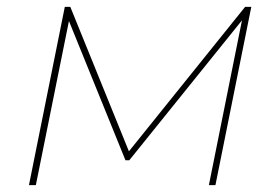

<svg xmlns="http://www.w3.org/2000/svg" viewBox="-20 -537 813 557"><path d="M168 -517H184L354 -98L691 -517H709L605 0H586L682 -478L355 -72H344L180 -476L84 0H64Z"/></svg>

Font: Argentum Sans Thin
Style: Italic
Weight: 100
Italic angle: -11°
Designer: Julieta Ulanovsky (font), Cristiano Sobral (main changes and remaster)
Foundry: Julieta Ulanovsky (font), Cristiano Sobral (main changes and remaster)
Version: Version 2.007;June 15, 2022;FontCreator 14.0.0.2814 64-bit; 